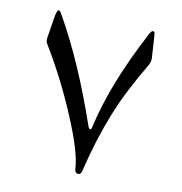

<svg xmlns="http://www.w3.org/2000/svg" viewBox="-74 -613 733 774"><g transform="rotate(10 292.5 -226.0)"><path d="M311 77Q308 89 302 91Q294 94 289 90Q282 85 282 76Q279 8 222 -127Q194 -195 159 -264.5Q124 -334 81 -405Q76 -415 79 -429L92 -510Q100 -563 116 -533Q169 -440 215 -334.5Q261 -229 302 -110Q307 -94 312 -93Q317 -92 320 -106Q361 -288 479 -511Q487 -527 494 -527Q501 -527 502 -514L508 -417Q508 -404 500 -389Q466 -332 437.5 -276.5Q409 -221 387 -166Q365 -111 346 -50.5Q327 10 311 77Z"/></g></svg>

Font: Amiri Modified
Style: Regular
Weight: 400
Version: 0.117-H1